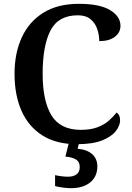

<svg xmlns="http://www.w3.org/2000/svg" viewBox="-20 -744 688 1004"><path d="M382 10Q274 10 201.5 -36Q129 -82 92.5 -164.5Q56 -247 56 -358Q56 -466 94 -548.5Q132 -631 207 -677.5Q282 -724 392 -724Q502 -724 556 -691Q610 -658 610 -609Q610 -574 580.5 -551.5Q551 -529 499 -529Q499 -561 488.5 -592Q478 -623 453.5 -643.5Q429 -664 387 -664Q285 -664 244 -584.5Q203 -505 203 -358Q203 -217 249 -141Q295 -65 403 -65Q454 -65 489.5 -78.5Q525 -92 549 -113Q573 -134 590 -156Q608 -143 608 -115Q608 -88 586 -59Q564 -30 514.5 -10Q465 10 382 10ZM351 240Q335 240 310.5 237Q286 234 268 229V172Q306 180 336 180Q364 180 380.5 167.5Q397 155 397 130Q397 101 375.5 89Q354 77 322 75L343 -9H396L386 34Q435 38 462 62Q489 86 489 126Q489 179 452 209.5Q415 240 351 240Z"/></svg>

Font: Noto Serif Myanmar SemiBold
Style: Regular
Weight: 600
Designer: Ben Mitchell and the Monotype Design Team
Foundry: Monotype Imaging Inc.
Version: Version 2.106; ttfautohint (v1.8.4.7-5d5b)